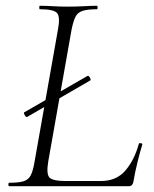

<svg xmlns="http://www.w3.org/2000/svg" viewBox="-20 -645 534 665"><path d="M74 -240Q70 -238 65.5 -246.5Q61 -255 64 -256L283 -382Q287 -384 291.5 -376Q296 -368 292 -366ZM12 0Q9 0 9 -6Q9 -12 12 -12Q44 -12 61 -17Q78 -22 86 -37Q94 -52 99 -81L181 -544Q189 -587 177.5 -600Q166 -613 118 -613Q116 -613 116 -619Q116 -625 118 -625Q138 -625 162.5 -623.5Q187 -622 215 -622Q244 -622 270.5 -623.5Q297 -625 316 -625Q318 -625 318 -619Q318 -613 316 -613Q284 -613 266.5 -607.5Q249 -602 241.5 -587Q234 -572 228 -543L147 -85Q140 -43 151 -30.5Q162 -18 209 -18H329Q383 -18 414 -54Q445 -90 461 -147Q461 -150 467.5 -149Q474 -148 473 -145Q465 -119 456 -82.5Q447 -46 442 -15Q439 0 426 0Z"/></svg>

Font: Cormorant Light
Style: Italic
Weight: 300
Italic angle: -10°
Designer: Christian Thalmann (Catharsis Fonts)
Foundry: Catharsis Fonts
Version: Version 4.000